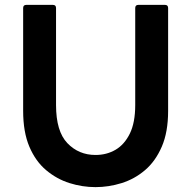

<svg xmlns="http://www.w3.org/2000/svg" viewBox="-20 -754 785 788"><path d="M372 14Q318 14 265.5 -2.5Q213 -19 169.5 -55.5Q126 -92 100.5 -152Q75 -212 75 -299V-721Q75 -734 88 -734H197Q210 -734 210 -721V-323Q210 -215 256.5 -166.5Q303 -118 372 -118Q418 -118 454.5 -139.5Q491 -161 513 -206Q535 -251 535 -323V-721Q535 -734 548 -734H657Q670 -734 670 -721V-299Q670 -212 644 -152Q618 -92 575 -55.5Q532 -19 479 -2.5Q426 14 372 14Z"/></svg>

Font: LINE Seed Sans
Style: Bold
Weight: 700
Designer: LINE VX Design & Dalton Maag Ltd & Sandoll Inc
Foundry: Dalton Maag Ltd
Version: Version 1.003